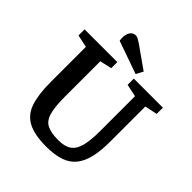

<svg xmlns="http://www.w3.org/2000/svg" viewBox="-229 -992 1158 1158"><g transform="rotate(45 350.5 -412.5)"><path d="M353 16Q253 16 197 -13.5Q141 -43 119 -108Q97 -173 97 -278V-579L17 -596V-648H296V-596L220 -579V-278Q220 -190 233.5 -143.5Q247 -97 281.5 -80Q316 -63 377 -63Q431 -63 461 -83.5Q491 -104 504 -151Q517 -198 517 -278V-578L437 -595V-648H685V-595L605 -578V-278Q605 -202 592.5 -147Q580 -92 552 -55.5Q524 -19 475 -1.5Q426 16 353 16ZM425 -675 215 -749Q211 -774 215 -795Q219 -816 231 -828.5Q243 -841 262 -841Q272 -841 284.5 -834Q297 -827 310 -818L449 -720Z"/></g></svg>

Font: Faustina Light SemiBold
Style: Regular
Weight: 600
Version: Version 1.200